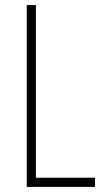

<svg xmlns="http://www.w3.org/2000/svg" viewBox="-20 -734 412 754"><path d="M85 0H353V-36H121V-714H85Z"/></svg>

Font: Kathrein 37 Thin Condensed
Style: Regular
Weight: 250
Width: 3
Designer: Lazydogs Typefoundry, based on Open Sans by Ascender Corporation
Foundry: Lazydogs Typefoundry
Version: Version 1.003;PS 001.003;hotconv 1.0.88;makeotf.lib2.5.64775